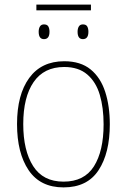

<svg xmlns="http://www.w3.org/2000/svg" viewBox="-20 -804 552 834"><path d="M375 -784V-759H138V-784ZM171 -698Q185 -698 190 -689Q195 -680 195 -666Q195 -634 171 -634Q148 -634 148 -666Q148 -680 153.5 -689Q159 -698 171 -698ZM340 -698Q354 -698 359 -689Q364 -680 364 -666Q364 -634 340 -634Q317 -634 317 -666Q317 -680 322.5 -689Q328 -698 340 -698ZM457 -264Q457 -139 408 -64.5Q359 10 256 10Q155 10 104.5 -64.5Q54 -139 54 -265Q54 -393 107 -465.5Q160 -538 259 -538Q330 -538 373.5 -502.5Q417 -467 437 -405Q457 -343 457 -264ZM81 -265Q81 -150 124 -82.5Q167 -15 256 -15Q346 -15 388 -81.5Q430 -148 430 -264Q430 -336 413.5 -392Q397 -448 359 -480.5Q321 -513 259 -513Q171 -513 126 -447.5Q81 -382 81 -265Z"/></svg>

Font: Noto Sans SemiCondensed Thin
Style: Regular
Weight: 100
Width: 4
Designer: Monotype Design Team
Foundry: Monotype Imaging Inc.
Version: Version 2.013; ttfautohint (v1.8.4.7-5d5b)